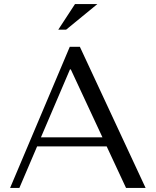

<svg xmlns="http://www.w3.org/2000/svg" viewBox="-20 -932 772 952"><path d="M509 -206H164L76 0H30L326 -700H376L702 0H605ZM488 -251 331 -588H327L183 -251ZM269 -785 352 -912H463L308 -785Z"/></svg>

Font: Tenor Sans
Style: Regular
Weight: 400
Designer: Denis Masharov
Foundry: Denis Masharov
Version: Version 1.1